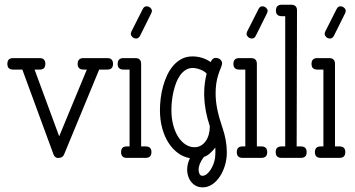

<svg xmlns="http://www.w3.org/2000/svg" viewBox="-20 -681 1529 827"><path d="M36.6 -381.3H76.2L210 -17.1C213.9 -6 220.7 -0.5 230.5 -0.5C236.7 -0.5 241.9 -1.7 246.3 -4.2C250.7 -6.6 254.2 -11.1 256.8 -17.6L407.2 -381.3H442.4C458.7 -381.3 466.8 -389.5 466.8 -405.8C466.8 -422.4 458.7 -430.7 442.4 -430.7H339.4C322.8 -430.7 314.5 -422.4 314.5 -405.8C314.5 -389.5 322.8 -381.3 339.4 -381.3H354L234.9 -93.8L128.9 -381.3H150.9C167.2 -381.3 175.3 -389.5 175.3 -405.8C175.3 -422.4 167.2 -430.7 150.9 -430.7H36.6C20 -430.7 11.7 -422.4 11.7 -405.8C11.7 -389.5 20 -381.3 36.6 -381.3Z M594.7 -641.6 546.4 -545.9C544.4 -542 543.5 -538.2 543.5 -534.7C543.5 -530.4 545.7 -526.1 550 -521.7C554.4 -517.3 560.1 -515.1 566.9 -515.1C573.7 -515.1 579.3 -519.2 583.5 -527.3L631.3 -623.5C633.3 -627.4 634.3 -631.2 634.3 -634.8C634.3 -639 632 -643.2 627.4 -647.5C622.9 -651.7 617.4 -653.8 610.8 -653.8C604 -653.8 598.6 -649.7 594.7 -641.6ZM511.7 -381.3H538.1V-50.3H525.9C509.6 -50.3 501.5 -42.2 501.5 -25.9C501.5 -9.3 509.6 -1 525.9 -1H607.4C624 -1 632.3 -9.3 632.3 -25.9C632.3 -42.2 624 -50.3 607.4 -50.3H587.9V-405.8C587.9 -422.4 579.6 -430.7 563 -430.7H511.7C495.1 -430.7 486.8 -422.4 486.8 -405.8C486.8 -389.5 495.1 -381.3 511.7 -381.3Z M888.7 -416 887.2 -413.6 886.7 -414.1C863.6 -430 837.6 -438 808.6 -438C791.7 -438 776.4 -434.5 762.9 -427.5C749.4 -420.5 737.5 -411.1 727.1 -399.2C716.6 -387.3 707.8 -373.6 700.4 -358.2C693.1 -342.7 687.1 -326.4 682.4 -309.3C677.7 -292.2 674.2 -274.9 672.1 -257.3C670 -239.7 668.9 -223 668.9 -207C668.9 -178.7 672.2 -152.6 678.7 -128.7C685.2 -104.7 694.3 -83.8 705.8 -65.9C717.4 -48 730.9 -33.4 746.3 -22C761.8 -10.6 778.5 -3.3 796.4 0L797.9 0.5C790 17.7 786.1 34.2 786.1 49.8C786.1 59.2 787.5 68.4 790.3 77.4C793.1 86.3 797.3 94.5 803 101.8C808.7 109.1 815.7 115 824 119.4C832.3 123.8 842 126 853 126C867.7 126 881.3 121.7 894 113.3C906.7 104.8 917.7 93.5 927 79.3C936.3 65.2 943.6 49.2 949 31.2C954.3 13.3 957 -5.2 957 -24.4C957 -42.3 955.4 -60.1 952.1 -77.9C948.9 -95.6 944.5 -112.5 939 -128.4C929.2 -156.7 921.7 -183.1 916.5 -207.5C911.3 -231.9 908.7 -255.9 908.7 -279.3C908.7 -293 909.6 -306.6 911.4 -320.1C913.2 -333.6 916.2 -346.8 920.4 -359.9C921.7 -364.1 923.3 -368.5 925 -373L930.4 -386.5C932.2 -390.9 933.7 -395 934.8 -398.9C936 -402.8 936.5 -406.1 936.5 -408.7C936.5 -414.2 934 -419.4 929 -424.3C923.9 -429.2 917.2 -431.6 908.7 -431.6C899.9 -431.6 893.2 -426.4 888.7 -416ZM859.9 -263.2C860.5 -242.7 862.9 -221.9 866.9 -200.9C871 -179.9 876.6 -158.7 883.8 -137.2C883.8 -124.5 882.2 -112.6 879.2 -101.6C876.1 -90.5 871.6 -80.9 865.7 -72.8C859.9 -64.6 852.9 -58.3 844.7 -53.7C836.6 -49.2 827.6 -46.9 817.9 -46.9C804.5 -46.9 791.8 -50.7 779.8 -58.3C767.7 -66 757.2 -76.8 748 -90.8C738.9 -104.8 731.7 -121.7 726.3 -141.6C720.9 -161.5 718.3 -183.4 718.3 -207.5C718.3 -219.6 719 -232.4 720.5 -246.1C721.9 -259.8 724.2 -273.3 727.3 -286.6C730.4 -300 734.3 -312.7 739 -325C743.7 -337.2 749.5 -348 756.3 -357.4C763.2 -366.9 771.1 -374.3 780 -379.9C789 -385.4 799 -388.2 810.1 -388.2C815.3 -388.2 820.8 -387.5 826.7 -386.2C832.5 -384.9 838.3 -383.1 844 -380.9C849.7 -378.6 854.8 -376 859.4 -373C863.9 -370.1 867.5 -367 870.1 -363.8C863 -336.1 859.4 -307.6 859.4 -278.3V-270.8C859.4 -268.3 859.5 -265.8 859.9 -263.2ZM906.2 -0.5C904.9 8.3 902.6 17.2 899.2 26.1C895.8 35.1 891.6 43.3 886.7 50.8C881.8 58.3 876.4 64.4 870.4 69.1C864.3 73.8 858.2 76.2 852.1 76.2C845.9 76.2 841.6 73.2 839.1 67.4C836.7 61.5 835.4 55.7 835.4 49.8C835.4 33.2 843.1 14.8 858.4 -5.4C866.9 -7.6 875.6 -12.8 884.5 -20.8C893.5 -28.7 901 -36.9 907.2 -45.4C907.6 -42.2 907.7 -39.1 907.7 -36.4V-27.8C907.7 -17.7 907.2 -8.6 906.2 -0.5Z M1093.3 -641.6 1044.9 -545.9C1043 -542 1042 -538.2 1042 -534.7C1042 -530.4 1044.2 -526.1 1048.6 -521.7C1053 -517.3 1058.6 -515.1 1065.4 -515.1C1072.3 -515.1 1077.8 -519.2 1082 -527.3L1129.9 -623.5C1131.8 -627.4 1132.8 -631.2 1132.8 -634.8C1132.8 -639 1130.5 -643.2 1126 -647.5C1121.4 -651.7 1115.9 -653.8 1109.4 -653.8C1102.5 -653.8 1097.2 -649.7 1093.3 -641.6ZM1010.3 -381.3H1036.6V-50.3H1024.4C1008.1 -50.3 1000 -42.2 1000 -25.9C1000 -9.3 1008.1 -1 1024.4 -1H1106C1122.6 -1 1130.9 -9.3 1130.9 -25.9C1130.9 -42.2 1122.6 -50.3 1106 -50.3H1086.4V-405.8C1086.4 -422.4 1078.1 -430.7 1061.5 -430.7H1010.3C993.7 -430.7 985.4 -422.4 985.4 -405.8C985.4 -389.5 993.7 -381.3 1010.3 -381.3Z M1193.4 -611.3H1208.5V-50.3H1192.4C1175.8 -50.3 1167.5 -42.2 1167.5 -25.9C1167.5 -9.3 1175.8 -1 1192.4 -1H1275.9C1292.5 -1 1300.8 -9.3 1300.8 -25.9C1300.8 -42.2 1292.5 -50.3 1275.9 -50.3H1257.8L1259.3 -635.7C1259.3 -652.3 1251 -660.6 1234.4 -660.6H1193.4C1176.8 -660.6 1168.5 -652.3 1168.5 -635.7C1168.5 -619.5 1176.8 -611.3 1193.4 -611.3Z M1429.7 -641.6 1381.3 -545.9C1379.4 -542 1378.4 -538.2 1378.4 -534.7C1378.4 -530.4 1380.6 -526.1 1385 -521.7C1389.4 -517.3 1395 -515.1 1401.9 -515.1C1408.7 -515.1 1414.2 -519.2 1418.5 -527.3L1466.3 -623.5C1468.3 -627.4 1469.2 -631.2 1469.2 -634.8C1469.2 -639 1467 -643.2 1462.4 -647.5C1457.8 -651.7 1452.3 -653.8 1445.8 -653.8C1439 -653.8 1433.6 -649.7 1429.7 -641.6ZM1346.7 -381.3H1373V-50.3H1360.8C1344.6 -50.3 1336.4 -42.2 1336.4 -25.9C1336.4 -9.3 1344.6 -1 1360.8 -1H1442.4C1459 -1 1467.3 -9.3 1467.3 -25.9C1467.3 -42.2 1459 -50.3 1442.4 -50.3H1422.9V-405.8C1422.9 -422.4 1414.6 -430.7 1397.9 -430.7H1346.7C1330.1 -430.7 1321.8 -422.4 1321.8 -405.8C1321.8 -389.5 1330.1 -381.3 1346.7 -381.3Z"/></svg>

Font: Nathan
Style: Regular
Weight: 400
Designer: Peter Wiegel
Foundry: Peter Wiegel
Version: Version 1.001 2009